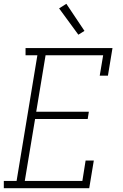

<svg xmlns="http://www.w3.org/2000/svg" viewBox="-27 -987 647 1007"><path d="M-7 0V-38H60L169 -697H107V-735H563L539 -590H496L514 -697H212L163 -401H439L433 -363H157L103 -38H405L422 -145H465L441 0ZM384 -805 283 -943 321 -967 416 -825Z"/></svg>

Font: Iosevka Curly Slab XLtExObl
Style: Regular
Weight: 200
Width: 7
Italic angle: -9°
Monospace: yes
Designer: Belleve Invis
Foundry: Belleve Invis
Version: Version 11.0.0; ttfautohint (v1.8.3)